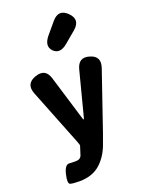

<svg xmlns="http://www.w3.org/2000/svg" viewBox="-202 -1012 1007 1325"><g transform="rotate(-20 302.0 -349.0)"><path d="M143 219Q97 219 76.5 213Q56 207 72 140Q88 72 124 79Q129 80 167 80Q202 80 211 51Q224 12 231 -12Q232 -17 222 -42L57 -459Q26 -538 106 -566Q186 -594 210 -512L310 -183Q313 -172 315.5 -172Q318 -172 321 -183L405 -507Q426 -590 504 -566Q582 -543 554 -462L409 -39Q395 1 380 41Q352 116 299 165Q240 219 143 219ZM382 -705Q320 -652 277 -694Q234 -737 286 -800L355 -882Q411 -948 470 -889Q529 -830 464 -774Z"/></g></svg>

Font: Resource Han Rounded KR Heavy
Style: Regular
Weight: 900
Designer: Cyano Hao (round all glyphs); Ryoko NISHIZUKA 西塚涼子 (kana, bopomofo & ideographs); Paul D. Hunt (Latin, Greek & Cyrillic)
Foundry: Cyano Hao
Version: 0.990